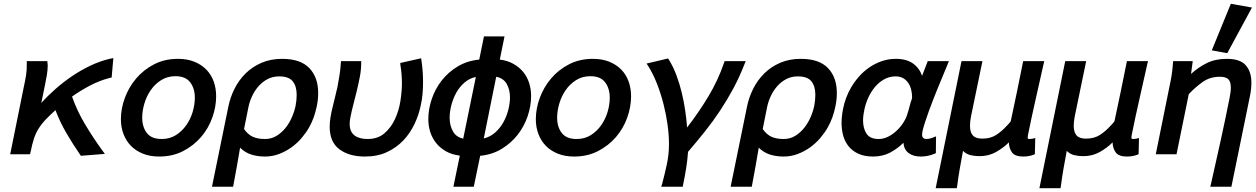

<svg xmlns="http://www.w3.org/2000/svg" viewBox="-20 -818 6658 1018"><path d="M199 -272Q233 -310 274.5 -346.5Q316 -383 362.5 -414.5Q409 -446 459.5 -470Q510 -494 561 -506L581 -510L572 -407L562 -405Q508 -391 457.5 -364.5Q407 -338 362 -306Q388 -231 431 -159Q474 -87 522 -21L536 -2L409 8L404 1Q366 -54 332 -112.5Q298 -171 274 -234Q243 -206 221.5 -183.5Q200 -161 185 -137Q170 -113 160 -83Q150 -53 142 -11L139 0H34L106 -356Q113 -387 118 -418Q123 -449 122 -481V-494H231L232 -482Q232 -480 232.5 -477.5Q233 -475 233 -472Q233 -446 228.5 -420.5Q224 -395 219 -370Z M1013 -300Q1013 -349 988.5 -381.5Q964 -414 910 -414Q868 -414 835 -393.5Q802 -373 779.5 -340.5Q757 -308 745.5 -269Q734 -230 734 -194Q734 -145 758.5 -113Q783 -81 837 -81Q880 -81 912.5 -101.5Q945 -122 967.5 -154Q990 -186 1001.5 -224.5Q1013 -263 1013 -300ZM621 -186Q621 -242 642 -299Q663 -356 702 -402Q741 -448 797 -477Q853 -506 924 -506Q973 -506 1011 -490.5Q1049 -475 1074.5 -448.5Q1100 -422 1113 -386Q1126 -350 1126 -308Q1126 -251 1105.5 -194Q1085 -137 1046 -91.5Q1007 -46 951 -17Q895 12 824 12Q775 12 737 -3.5Q699 -19 673.5 -45.5Q648 -72 634.5 -108Q621 -144 621 -186Z M1385 -81Q1419 -81 1446 -97.5Q1473 -114 1493.5 -139.5Q1514 -165 1527.5 -196Q1541 -227 1547 -256Q1553 -286 1553 -315Q1553 -361 1532 -387Q1511 -413 1460 -413Q1426 -413 1398.5 -398.5Q1371 -384 1350.5 -360.5Q1330 -337 1316.5 -308Q1303 -279 1297 -249Q1291 -220 1285.5 -191.5Q1280 -163 1274 -134Q1294 -105 1320 -93Q1346 -81 1385 -81ZM1191 -254Q1201 -303 1224 -348.5Q1247 -394 1282.5 -429Q1318 -464 1366.5 -485Q1415 -506 1476 -506Q1573 -506 1620 -457Q1667 -408 1667 -325Q1667 -306 1665 -288Q1663 -270 1659 -252Q1653 -223 1643 -195Q1633 -167 1618 -141Q1602 -113 1578.5 -85.5Q1555 -58 1525 -36.5Q1495 -15 1459.5 -1.5Q1424 12 1385 12Q1346 12 1312.5 1.5Q1279 -9 1253 -35Q1245 15 1236 63.5Q1227 112 1218 161L1216 172H1104L1107 157Z M2213 -509 2215 -494Q2219 -467 2221 -439.5Q2223 -412 2223 -384Q2223 -352 2220.5 -321.5Q2218 -291 2211 -260Q2201 -210 2178 -161Q2155 -112 2118.5 -73.5Q2082 -35 2031.5 -11.5Q1981 12 1915 12Q1831 12 1779.5 -26.5Q1728 -65 1728 -146Q1728 -170 1732.5 -197.5Q1737 -225 1744 -252Q1750 -279 1757 -305.5Q1764 -332 1769 -356Q1775 -387 1780 -418.5Q1785 -450 1787 -482L1788 -494H1895V-481Q1895 -448 1888 -411.5Q1881 -375 1872 -337Q1863 -300 1853.5 -264Q1844 -228 1838 -196Q1836 -188 1835 -179Q1834 -170 1834 -162Q1834 -120 1859 -100.5Q1884 -81 1929 -81Q1983 -81 2018 -111Q2053 -141 2074 -186Q2095 -231 2103 -282.5Q2111 -334 2111 -377Q2111 -401 2109 -425Q2107 -449 2103 -473L2102 -484Z M2684 -302Q2684 -342 2667 -372.5Q2650 -403 2611 -411L2545 -84Q2579 -92 2605 -115Q2631 -138 2648.5 -169Q2666 -200 2675 -235.5Q2684 -271 2684 -302ZM2436 -83 2503 -410Q2469 -403 2442.5 -380Q2416 -357 2399 -326Q2382 -295 2373 -260Q2364 -225 2364 -193Q2364 -154 2381 -122.5Q2398 -91 2436 -83ZM2418 7Q2376 2 2345 -15.5Q2314 -33 2293 -59Q2272 -85 2261.5 -117.5Q2251 -150 2251 -186Q2251 -239 2269 -292.5Q2287 -346 2321.5 -390.5Q2356 -435 2406.5 -465.5Q2457 -496 2521 -502L2546 -625H2655L2630 -502Q2671 -497 2702 -479.5Q2733 -462 2754 -436.5Q2775 -411 2785.5 -378Q2796 -345 2796 -309Q2796 -257 2778 -203Q2760 -149 2725.5 -104.5Q2691 -60 2640.5 -29Q2590 2 2526 8L2492 172H2384Z M3213 -300Q3213 -349 3188.5 -381.5Q3164 -414 3110 -414Q3068 -414 3035 -393.5Q3002 -373 2979.5 -340.5Q2957 -308 2945.5 -269Q2934 -230 2934 -194Q2934 -145 2958.5 -113Q2983 -81 3037 -81Q3080 -81 3112.5 -101.5Q3145 -122 3167.5 -154Q3190 -186 3201.5 -224.5Q3213 -263 3213 -300ZM2821 -186Q2821 -242 2842 -299Q2863 -356 2902 -402Q2941 -448 2997 -477Q3053 -506 3124 -506Q3173 -506 3211 -490.5Q3249 -475 3274.5 -448.5Q3300 -422 3313 -386Q3326 -350 3326 -308Q3326 -251 3305.5 -194Q3285 -137 3246 -91.5Q3207 -46 3151 -17Q3095 12 3024 12Q2975 12 2937 -3.5Q2899 -19 2873.5 -45.5Q2848 -72 2834.5 -108Q2821 -144 2821 -186Z M3623 -142Q3685 -222 3736 -307Q3787 -392 3819 -485L3822 -494H3934L3927 -477Q3900 -408 3868 -348.5Q3836 -289 3799 -233Q3762 -177 3719.5 -123.5Q3677 -70 3628 -13Q3625 31 3618 74.5Q3611 118 3602 161L3600 172H3486L3491 156Q3505 103 3516 51.5Q3527 0 3527 -54Q3527 -102 3519.5 -156.5Q3512 -211 3498 -266Q3484 -321 3464 -372.5Q3444 -424 3418 -466L3408 -481L3522 -508L3528 -499Q3550 -463 3566.5 -419Q3583 -375 3594.5 -327.5Q3606 -280 3613 -232Q3620 -184 3623 -142Z M4135 -81Q4169 -81 4196 -97.5Q4223 -114 4243.5 -139.5Q4264 -165 4277.5 -196Q4291 -227 4297 -256Q4303 -286 4303 -315Q4303 -361 4282 -387Q4261 -413 4210 -413Q4176 -413 4148.5 -398.5Q4121 -384 4100.5 -360.5Q4080 -337 4066.5 -308Q4053 -279 4047 -249Q4041 -220 4035.5 -191.5Q4030 -163 4024 -134Q4044 -105 4070 -93Q4096 -81 4135 -81ZM3941 -254Q3951 -303 3974 -348.5Q3997 -394 4032.5 -429Q4068 -464 4116.5 -485Q4165 -506 4226 -506Q4323 -506 4370 -457Q4417 -408 4417 -325Q4417 -306 4415 -288Q4413 -270 4409 -252Q4403 -223 4393 -195Q4383 -167 4368 -141Q4352 -113 4328.5 -85.5Q4305 -58 4275 -36.5Q4245 -15 4209.5 -1.5Q4174 12 4135 12Q4096 12 4062.5 1.5Q4029 -9 4003 -35Q3995 15 3986 63.5Q3977 112 3968 161L3966 172H3854L3857 157Z M4792 -217Q4793 -219 4797 -233Q4801 -247 4805 -263Q4807 -271 4809.5 -278.5Q4812 -286 4814 -291Q4816 -299 4816 -301Q4816 -323 4811 -343Q4806 -363 4795.5 -378.5Q4785 -394 4768.5 -403.5Q4752 -413 4729 -413Q4695 -413 4667 -397Q4639 -381 4618 -355.5Q4597 -330 4583 -298.5Q4569 -267 4563 -237Q4560 -223 4558 -208.5Q4556 -194 4556 -180Q4556 -137 4574.5 -109Q4593 -81 4639 -81Q4665 -81 4689.5 -93.5Q4714 -106 4735 -126Q4756 -146 4771 -170Q4786 -194 4792 -217ZM4869 -416 4899 -494H5011L5004 -476Q4999 -464 4990.5 -443.5Q4982 -423 4971.5 -397.5Q4961 -372 4949 -343Q4937 -314 4926 -285Q4914 -255 4904 -226.5Q4894 -198 4886 -174Q4878 -150 4873.5 -132Q4869 -114 4869 -104Q4869 -81 4893 -81Q4907 -81 4922 -87L4943 -95L4942 -6L4933 -2Q4899 12 4862 12Q4822 12 4797.5 -6.5Q4773 -25 4770 -61Q4739 -30 4699.5 -9Q4660 12 4609 12Q4564 12 4532 -2.5Q4500 -17 4480 -41.5Q4460 -66 4451 -98Q4442 -130 4442 -165Q4442 -201 4450 -241Q4462 -302 4493 -355Q4510 -384 4534 -411.5Q4558 -439 4588.5 -460Q4619 -481 4654.5 -493.5Q4690 -506 4730 -506Q4786 -506 4820.5 -481.5Q4855 -457 4869 -416Z M5329 -63Q5300 -34 5261 -12Q5222 10 5174 10Q5148 10 5125.5 4.5Q5103 -1 5086 -18Q5077 29 5069 75Q5061 121 5055 168L5053 180H4941L5078 -494H5189L5128 -199Q5123 -172 5123 -151Q5123 -117 5138 -100Q5153 -83 5188 -83Q5231 -83 5261 -102Q5291 -121 5320 -153Q5321 -154 5324.5 -157.5Q5328 -161 5332 -166Q5335 -169 5339 -175Q5356 -252 5371.5 -329Q5387 -406 5403 -484L5405 -494H5517L5513 -478Q5492 -383 5470.5 -289Q5449 -195 5430 -100Q5429 -96 5429 -90Q5429 -83 5431 -82Q5433 -81 5436 -81Q5446 -81 5451 -82L5469 -86L5467 -1L5459 3Q5445 8 5431.5 10Q5418 12 5405 12Q5362 12 5346 -9.5Q5330 -31 5329 -63Z M5879 -63Q5850 -34 5811 -12Q5772 10 5724 10Q5698 10 5675.5 4.5Q5653 -1 5636 -18Q5627 29 5619 75Q5611 121 5605 168L5603 180H5491L5628 -494H5739L5678 -199Q5673 -172 5673 -151Q5673 -117 5688 -100Q5703 -83 5738 -83Q5781 -83 5811 -102Q5841 -121 5870 -153Q5871 -154 5874.5 -157.5Q5878 -161 5882 -166Q5885 -169 5889 -175Q5906 -252 5921.5 -329Q5937 -406 5953 -484L5955 -494H6067L6063 -478Q6042 -383 6020.5 -289Q5999 -195 5980 -100Q5979 -96 5979 -90Q5979 -83 5981 -82Q5983 -81 5986 -81Q5996 -81 6001 -82L6019 -86L6017 -1L6009 3Q5995 8 5981.5 10Q5968 12 5955 12Q5912 12 5896 -9.5Q5880 -31 5879 -63Z M6295 -426Q6333 -461 6378.5 -483.5Q6424 -506 6485 -506Q6555 -506 6585 -472Q6615 -438 6615 -380Q6615 -345 6607 -307L6509 172H6397L6401 156Q6427 41 6452 -72.5Q6477 -186 6500 -302Q6502 -315 6504 -327.5Q6506 -340 6506 -353Q6506 -384 6493 -397.5Q6480 -411 6448 -411Q6396 -411 6357.5 -384Q6319 -357 6283 -319L6218 0H6108L6180 -356Q6187 -387 6192 -418.5Q6197 -450 6199 -482L6200 -494H6304ZM6405 -551 6506 -798 6618 -778 6487 -536Z"/></svg>

Font: Codetta
Style: Bold Italic
Weight: 700
Italic angle: -11°
Designer: Ulrich Proeller
Foundry: PROSA GmbH
Version: Version 2.00;September 29, 2018;FontCreator 11.5.0.2427 64-b